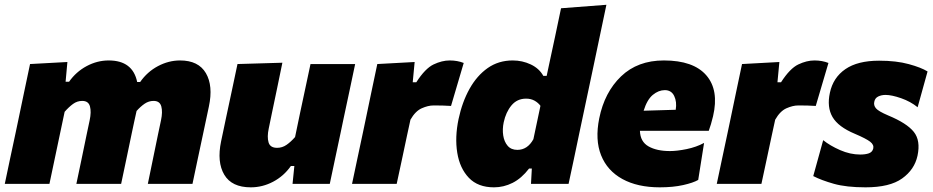

<svg xmlns="http://www.w3.org/2000/svg" viewBox="-25 -768 3899 802"><path d="M-5 0Q6 -53 16.5 -102.2Q27 -151.5 40.5 -214.5L51 -264.5Q62.5 -321 75 -379.5Q87.5 -438 100.5 -500.5L256.5 -509L249 -426.5H263.5Q292.5 -468 336.8 -491.8Q381 -515.5 429 -515.5Q529.5 -515.5 548 -425.5H560.5Q590 -468 634.8 -491.8Q679.5 -515.5 727 -515.5Q804 -515.5 835 -462.5Q866 -409.5 847.5 -323Q843 -301.5 836.8 -272.5Q830.5 -243.5 824.5 -214.5Q811 -151 800.5 -101.8Q790 -52.5 779 0H592.5Q603.5 -52.5 613.2 -100.5Q623 -148.5 634.5 -204L647.5 -265.5Q655 -300.5 648.8 -323.5Q642.5 -346.5 616.5 -346.5Q596.5 -346.5 579.2 -334.8Q562 -323 545.5 -304.5Q541 -285 536 -261.5Q531 -238 526 -214.5Q513 -151.5 502.5 -102Q492 -52.5 481 0H294Q305 -52.5 315.2 -101Q325.5 -149.5 336.5 -204L349.5 -265.5Q357 -300.5 350.8 -323.5Q344.5 -346.5 318.5 -346.5Q297.5 -346.5 280 -333.8Q262.5 -321 245 -301L224.5 -204Q213 -149.5 202.8 -101Q192.5 -52.5 181.5 0Z M1022.5 14.5Q943 14.5 911.8 -38.2Q880.5 -91 898.5 -177.5Q903 -199.5 907.8 -221.5Q912.5 -243.5 918.5 -272.5Q934 -345 945 -396.5Q956 -448 967 -500.5L1154.5 -506Q1144 -454 1133.2 -402.5Q1122.5 -351 1111 -296.5L1097.5 -231Q1090 -196 1096.8 -173.2Q1103.5 -150.5 1132.5 -150.5Q1154 -150.5 1172 -163Q1190 -175.5 1207.5 -195.5L1228.5 -296.5Q1240.5 -351 1250.5 -399.5Q1260.5 -448 1272 -500.5H1458.5Q1447.5 -448 1436.5 -396.2Q1425.5 -344.5 1410 -272L1398 -214.5Q1385 -152.5 1374.2 -102.5Q1363.5 -52.5 1352.5 0H1197L1204.5 -74.5H1190Q1160.5 -32.5 1116 -9Q1071.5 14.5 1022.5 14.5Z M1445.5 0Q1456.5 -52.5 1467 -101.8Q1477.5 -151 1491 -214.5L1501.5 -264.5Q1513 -321 1525.5 -379.5Q1538 -438 1551 -500.5L1707 -509L1699 -424.5H1714Q1751 -482 1786 -498.8Q1821 -515.5 1853.5 -515.5Q1885.5 -515.5 1912 -505L1859 -325.5Q1839 -327 1822.5 -327.2Q1806 -327.5 1785.5 -327.5Q1763.5 -327.5 1736.8 -315.8Q1710 -304 1689.5 -268L1675.5 -203.5Q1664 -149 1653.8 -101.2Q1643.5 -53.5 1632 0Z M2038.5 14.5Q1971.5 14.5 1933.5 -25.2Q1895.5 -65 1885 -130Q1874.5 -195 1890.5 -271Q1905.5 -341.5 1936.2 -396.8Q1967 -452 2012.2 -483.8Q2057.5 -515.5 2116.5 -515.5Q2157 -515.5 2192.2 -498.8Q2227.5 -482 2244.5 -451H2258.5L2267.5 -493.5Q2280.5 -553 2293 -612.2Q2305.5 -671.5 2318.5 -733.5L2508 -748Q2496 -690 2482.5 -626.8Q2469 -563.5 2454.5 -493.5L2395.5 -215Q2382 -151 2371.8 -101.8Q2361.5 -52.5 2350 0H2193L2196.5 -64H2185Q2153.5 -23 2116.2 -4.2Q2079 14.5 2038.5 14.5ZM2136 -142Q2178.5 -142 2203 -186.5L2232.5 -326Q2223 -339 2207.8 -347.5Q2192.5 -356 2172.5 -356Q2135 -356 2111.5 -327.8Q2088 -299.5 2079 -257Q2073 -228.5 2077 -202.2Q2081 -176 2095.5 -159Q2110 -142 2136 -142Z M2731 14.5Q2638 14.5 2574.8 -20.2Q2511.5 -55 2485.8 -119.5Q2460 -184 2478 -273.5Q2500 -382.5 2569.2 -449Q2638.5 -515.5 2748 -515.5Q2871.5 -515.5 2925.2 -453.5Q2979 -391.5 2953.5 -282.5Q2945 -247 2935.5 -221.5H2648Q2649.5 -176 2684 -156.5Q2718.5 -137 2773.5 -137Q2803 -137 2843.2 -145.2Q2883.5 -153.5 2916 -171L2891.5 -16.5Q2871 -4.5 2828.8 5Q2786.5 14.5 2731 14.5ZM2752 -391.5Q2726 -391.5 2702 -371.8Q2678 -352 2663.5 -305.5L2797.5 -309.5Q2803 -342.5 2791.2 -367Q2779.5 -391.5 2752 -391.5Z M2969 0Q2980 -52.5 2990.5 -101.8Q3001 -151 3014.5 -214.5L3025 -264.5Q3036.5 -321 3049 -379.5Q3061.5 -438 3074.5 -500.5L3230.5 -509L3222.5 -424.5H3237.5Q3274.5 -482 3309.5 -498.8Q3344.5 -515.5 3377 -515.5Q3409 -515.5 3435.5 -505L3382.5 -325.5Q3362.5 -327 3346 -327.2Q3329.5 -327.5 3309 -327.5Q3287 -327.5 3260.2 -315.8Q3233.5 -304 3213 -268L3199 -203.5Q3187.5 -149 3177.2 -101.2Q3167 -53.5 3155.5 0Z M3590.5 14.5Q3510.5 14.5 3458.2 -0.2Q3406 -15 3372 -32.5L3413.5 -182.5Q3442 -159.5 3484.2 -141Q3526.5 -122.5 3568 -122.5Q3590 -122.5 3604.2 -127.5Q3618.5 -132.5 3622.5 -147Q3626.5 -163 3609.8 -176Q3593 -189 3546 -209Q3476.5 -238 3452.5 -279.2Q3428.5 -320.5 3441.5 -380.5Q3455 -444 3506.2 -479.2Q3557.5 -514.5 3647 -514.5Q3719 -514.5 3771 -500.2Q3823 -486 3849.5 -469.5L3808 -320Q3778.5 -344 3739 -357.8Q3699.5 -371.5 3674 -371.5Q3657 -371.5 3643.5 -365Q3630 -358.5 3627 -343Q3623.5 -328 3634 -315.5Q3644.5 -303 3684.5 -286Q3763 -253.5 3792 -217.2Q3821 -181 3807.5 -117.5Q3795 -59.5 3743.2 -22.5Q3691.5 14.5 3590.5 14.5Z"/></svg>

Font: Commissioner ExtraBold
Style: Italic
Weight: 800
Italic angle: -12°
Designer: Kostas Bartsokas
Foundry: Kostas Bartsokas
Version: Version 1.000; ttfautohint (v1.8.3)